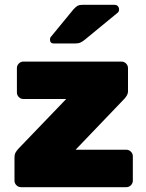

<svg xmlns="http://www.w3.org/2000/svg" viewBox="-20 -775 604 795"><path d="M40 0ZM530 -128V-27Q530 -16 522 -8Q514 0 503 0H67Q56 0 48 -8Q40 -16 40 -27V-124Q40 -135 44 -142.5Q48 -150 56 -159L254 -365H77Q66 -365 58 -373Q50 -381 50 -392V-493Q50 -504 58 -512Q66 -520 77 -520H483Q494 -520 502 -512Q510 -504 510 -493V-396Q510 -383 496 -367L293 -155H503Q514 -155 522 -147Q530 -139 530 -128ZM321 -755H454Q463 -755 468 -749.5Q473 -744 473 -735Q473 -728 468 -723L333 -612Q322 -603 313.5 -599Q305 -595 291 -595H203Q187 -595 187 -611Q187 -619 192 -624L284 -736Q295 -748 302 -751.5Q309 -755 321 -755Z"/></svg>

Font: Hezaedrus
Style: Bold
Weight: 700
Designer: Hubert & Fischer
Foundry: Hubert & Fischer
Version: Version 1.10;September 3, 2019;FontCreator 11.5.0.2425 64-bi